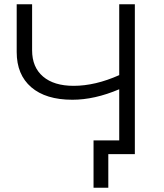

<svg xmlns="http://www.w3.org/2000/svg" viewBox="-20 -720 768 897"><path d="M610 -700V0H486V157H417V-64H537V-303Q422 -254 318 -254Q194 -254 126 -312.5Q58 -371 58 -477V-700H130V-485Q130 -406 181 -362.5Q232 -319 324 -319Q425 -319 537 -369V-700Z"/></svg>

Font: APTA Sans Regular
Style: Regular
Weight: 400
Version: Version 7.200